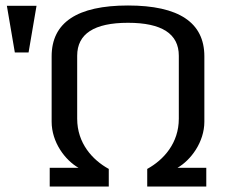

<svg xmlns="http://www.w3.org/2000/svg" viewBox="-20 -679 837 699"><path d="M516 -64V0H731V-68H626C675 -96 724 -162 724 -236V-474C724 -597 631 -659 446 -659C261 -659 168 -597 168 -474V-236C168 -161 217 -96 266 -68H161V0H376V-64C316 -97 261 -158 261 -247V-476C261 -556 323 -596 446 -596C569 -596 631 -556 631 -476V-247C631 -158 576 -97 516 -64ZM84 -488 113 -658H5L34 -488Z"/></svg>

Font: Gamestation Text
Style: Bold
Weight: 400
Designer: Jonas Hecksher
Foundry: Jonas Hecksher, Playtypeª, e-types AS
Version: Version 1.003